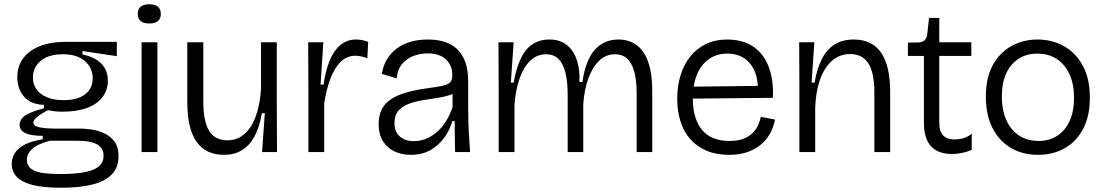

<svg xmlns="http://www.w3.org/2000/svg" viewBox="-20 -712 5173 899"><path d="M266 167Q183 167 132.5 154Q82 141 58.5 116Q35 91 35 56Q35 11 70.5 -18.5Q106 -48 180 -60V-76Q125 -76 98.5 -89Q72 -102 72 -127Q72 -154 98.5 -171.5Q125 -189 186 -205V-221Q124 -223 92.5 -259.5Q61 -296 61 -351Q61 -402 88.5 -439Q116 -476 166.5 -496Q217 -516 285 -516H527V-449L366 -473V-457Q424 -445 454.5 -414Q485 -383 485 -334Q485 -291 460.5 -258Q436 -225 388.5 -207Q341 -189 271 -189Q256 -189 241 -190.5Q226 -192 205 -196Q171 -179 153.5 -164Q136 -149 136 -138Q136 -126 151.5 -120Q167 -114 190.5 -112Q214 -110 234 -110H354Q372 -110 402 -106.5Q432 -103 462.5 -90.5Q493 -78 514 -52Q535 -26 535 20Q535 72 503.5 104.5Q472 137 412.5 152Q353 167 266 167ZM262 103Q333 103 378 94Q423 85 444 66Q465 47 465 18Q465 -9 450.5 -23.5Q436 -38 414.5 -44.5Q393 -51 370.5 -52Q348 -53 330 -53H213Q152 -36 129 -13.5Q106 9 106 35Q106 65 127.5 79.5Q149 94 184.5 98.5Q220 103 262 103ZM278 -243Q343 -243 378.5 -270.5Q414 -298 414 -345Q414 -394 377.5 -426Q341 -458 274 -458Q207 -458 170.5 -427Q134 -396 134 -349Q134 -317 151 -293.5Q168 -270 200 -256.5Q232 -243 278 -243Z M643 0V-514H717V0ZM679 -602Q652 -602 638.5 -613.5Q625 -625 625 -647Q625 -669 638.5 -680.5Q652 -692 679 -692Q706 -692 719.5 -680.5Q733 -669 733 -647Q733 -625 719.5 -613.5Q706 -602 679 -602Z M1030 13Q943 13 900 -48.5Q857 -110 857 -234V-514H932V-237Q932 -144 959 -99.5Q986 -55 1046 -55Q1080 -55 1107 -71.5Q1134 -88 1154 -119Q1174 -150 1186 -194Q1198 -238 1202 -294V-514H1276V-231L1277 0H1207L1220 -182H1206Q1195 -115 1171 -72Q1147 -29 1111.5 -8Q1076 13 1030 13Z M1424 0V-274L1423 -514H1494L1481 -316H1495Q1504 -380 1523 -427Q1542 -474 1573 -500.5Q1604 -527 1648 -527Q1660 -527 1674 -524.5Q1688 -522 1704 -516L1700 -440Q1685 -445 1671 -448Q1657 -451 1644 -451Q1603 -451 1574 -421.5Q1545 -392 1526.5 -342Q1508 -292 1498 -228V0Z M1903 13Q1861 13 1827 -3Q1793 -19 1773 -51Q1753 -83 1753 -132Q1753 -170 1766.5 -198Q1780 -226 1808 -245.5Q1836 -265 1879.5 -278Q1923 -291 1983 -299Q2027 -305 2052.5 -310.5Q2078 -316 2088 -327Q2098 -338 2098 -361Q2098 -405 2068.5 -433.5Q2039 -462 1981 -462Q1951 -462 1920 -451.5Q1889 -441 1865.5 -415.5Q1842 -390 1837 -345L1768 -366Q1774 -405 1792 -434.5Q1810 -464 1838 -485Q1866 -506 1903 -516.5Q1940 -527 1983 -527Q2043 -527 2085 -506.5Q2127 -486 2149.5 -442.5Q2172 -399 2172 -331V-215Q2172 -182 2173 -144.5Q2174 -107 2176.5 -70Q2179 -33 2181 0H2111Q2110 -38 2109.5 -73.5Q2109 -109 2109 -145H2098Q2086 -103 2060 -67Q2034 -31 1995 -9Q1956 13 1903 13ZM1918 -51Q1944 -51 1970 -60.5Q1996 -70 2020.5 -89.5Q2045 -109 2065 -139Q2085 -169 2099 -210V-293L2127 -292Q2113 -275 2085.5 -266.5Q2058 -258 2024 -253Q1990 -248 1955.5 -242Q1921 -236 1892 -225Q1863 -214 1845 -193Q1827 -172 1827 -136Q1827 -95 1852 -73Q1877 -51 1918 -51Z M2315 0V-288L2314 -514H2385L2372 -325H2385Q2397 -393 2418.5 -438Q2440 -483 2473.5 -505Q2507 -527 2552 -527Q2603 -527 2635 -500.5Q2667 -474 2681.5 -429Q2696 -384 2693 -328H2707Q2716 -393 2737.5 -437Q2759 -481 2794 -504Q2829 -527 2876 -527Q2914 -527 2944 -511.5Q2974 -496 2994 -465.5Q3014 -435 3024 -390Q3034 -345 3034 -286V0H2961V-275Q2961 -337 2949.5 -377.5Q2938 -418 2916 -438Q2894 -458 2859 -458Q2818 -458 2786.5 -428.5Q2755 -399 2735.5 -346.5Q2716 -294 2711 -225V0H2638V-269Q2638 -332 2627 -374Q2616 -416 2594 -437Q2572 -458 2537 -458Q2494 -458 2462.5 -427.5Q2431 -397 2412.5 -343.5Q2394 -290 2389 -222V0Z M3394 13Q3334 13 3289 -6Q3244 -25 3213 -59.5Q3182 -94 3166.5 -142.5Q3151 -191 3151 -250Q3151 -309 3166.5 -359.5Q3182 -410 3212 -447.5Q3242 -485 3285.5 -506Q3329 -527 3386 -527Q3435 -527 3475.5 -510.5Q3516 -494 3544.5 -460Q3573 -426 3587.5 -374.5Q3602 -323 3599 -254L3196 -250V-306L3552 -310L3528 -270Q3532 -332 3515 -374.5Q3498 -417 3465 -439Q3432 -461 3386 -461Q3336 -461 3299.5 -435.5Q3263 -410 3243.5 -363Q3224 -316 3224 -251Q3224 -156 3267 -104Q3310 -52 3396 -52Q3432 -52 3457.5 -61Q3483 -70 3500.5 -86Q3518 -102 3528 -122.5Q3538 -143 3542 -165L3609 -152Q3601 -113 3583.5 -83Q3566 -53 3538.5 -31.5Q3511 -10 3475 1.5Q3439 13 3394 13Z M3723 0V-297L3722 -514H3793L3780 -325H3794Q3806 -394 3829.5 -438.5Q3853 -483 3890 -505Q3927 -527 3977 -527Q4063 -527 4105.5 -465.5Q4148 -404 4148 -282V0H4074V-279Q4074 -371 4046 -415Q4018 -459 3961 -459Q3910 -459 3874 -426Q3838 -393 3818.5 -336Q3799 -279 3797 -206V0Z M4438 9Q4372 9 4339 -27.5Q4306 -64 4306 -136V-450H4231V-513H4274Q4298 -513 4309 -523Q4320 -533 4322 -555L4330 -628H4378V-514H4528V-450H4378V-137Q4378 -96 4396.5 -77.5Q4415 -59 4450 -59Q4469 -59 4489.5 -64.5Q4510 -70 4530 -86V-10Q4505 0 4482 4.5Q4459 9 4438 9Z M4841 13Q4769 13 4714 -19Q4659 -51 4627.5 -112Q4596 -173 4596 -259Q4596 -349 4629 -408Q4662 -467 4716.5 -497Q4771 -527 4838 -527Q4907 -527 4962.5 -495.5Q5018 -464 5050.5 -403.5Q5083 -343 5083 -255Q5083 -167 5051 -107.5Q5019 -48 4964.5 -17.5Q4910 13 4841 13ZM4843 -52Q4894 -52 4931 -76.5Q4968 -101 4988.5 -146Q5009 -191 5009 -253Q5009 -317 4988 -363.5Q4967 -410 4928.5 -435.5Q4890 -461 4837 -461Q4787 -461 4749.5 -437Q4712 -413 4691.5 -368.5Q4671 -324 4671 -261Q4671 -164 4717.5 -108Q4764 -52 4843 -52Z"/></svg>

Font: Bricolage Grotesque 36pt Light
Style: Regular
Weight: 300
Designer: Mathieu Triay
Foundry: Atelier Triay
Version: Version 1.001;gftools[0.9.33.dev8+g029e19f]